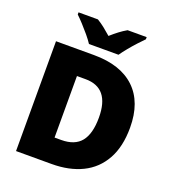

<svg xmlns="http://www.w3.org/2000/svg" viewBox="-162 -1050 1058 1173"><g transform="rotate(20 367.0 -463.5)"><path d="M683 -372Q683 -248 636.5 -165Q590 -82 506 -41Q422 0 308 0H77V-714H324Q497 -714 590 -626Q683 -538 683 -372ZM483 -365Q483 -558 326 -558H270V-158H313Q401 -158 442 -209Q483 -260 483 -365ZM272 -767Q257 -790 234.5 -817Q212 -844 188.5 -869.5Q165 -895 146 -913V-927H272Q298 -911 319.5 -894Q341 -877 367 -854Q393 -877 416 -894.5Q439 -912 465 -927H589V-913Q572 -896 548.5 -870.5Q525 -845 502.5 -817.5Q480 -790 464 -767Z"/></g></svg>

Font: Noto Sans Ethiopic Black
Style: Regular
Weight: 900
Designer: Monotype Design Team
Foundry: Monotype Imaging Inc.
Version: Version 2.102; ttfautohint (v1.8.4.7-5d5b)